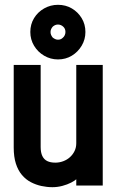

<svg xmlns="http://www.w3.org/2000/svg" viewBox="-20 -771 487 798"><path d="M221 -751Q190 -751 163.5 -736Q137 -721 121.5 -695.5Q106 -670 106 -638Q106 -607 121.5 -581Q137 -555 163.5 -539.5Q190 -524 221 -524Q253 -524 278.5 -539.5Q304 -555 319.5 -581Q335 -607 335 -638Q335 -670 319.5 -695.5Q304 -721 278.5 -736Q253 -751 221 -751ZM221 -669Q234 -669 244 -659Q252 -651 252 -638Q252 -631 249 -624.5Q246 -618 241 -614Q237 -610 232 -608Q227 -606 221 -606Q215 -606 209.5 -608.5Q204 -611 199 -615Q195 -620 192.5 -625.5Q190 -631 190 -638Q190 -645 193 -651Q196 -657 200 -661Q205 -665 210 -667Q215 -669 221 -669ZM297 -26V0H407V-501H297V-176Q297 -158 290 -143.5Q283 -129 271 -118Q259 -107 243 -101Q227 -95 210 -95Q190 -95 176.5 -101.5Q163 -108 156 -122.5Q149 -137 149 -160V-501H37V-158Q37 -119 46 -91Q55 -63 71 -44Q87 -25 108 -14Q129 -3 152 2Q175 7 198 7Q219 7 239.5 1.5Q260 -4 275.5 -12Q291 -20 297 -26Z"/></svg>

Font: Advent Pro
Style: Bold
Weight: 700
Designer: VivaRado, Andreas Kalpakidis
Foundry: VivaRado, Andreas Kalpakidis
Version: Version 3.000